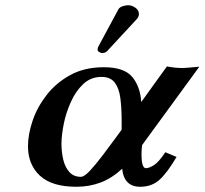

<svg xmlns="http://www.w3.org/2000/svg" viewBox="-20 -702 782 734"><path d="M470 -682Q484 -682 497.5 -672.5Q511 -663 511 -649V-645Q509 -635 502 -628L389 -506Q385 -502 379.5 -500.5Q374 -499 371 -499Q366 -499 359.5 -503Q353 -507 353 -512Q353 -518 356 -524L433 -667Q438 -675 450 -678.5Q462 -682 470 -682ZM377 -445Q454 -445 485 -408.5Q516 -372 520 -312L618 -448Q641 -444 653 -443Q665 -442 674 -442Q685 -442 702.5 -443.5Q720 -445 742 -447L523 -147Q522 -138 521.5 -129Q521 -120 521 -112Q521 -59 538 -59Q549 -59 567.5 -70Q586 -81 612 -120L655 -102Q619 -41 589.5 -14.5Q560 12 516 12Q454 12 447 -57Q407 -20 364 -4Q321 12 272 12Q178 12 132.5 -30.5Q87 -73 87 -143Q87 -188 104.5 -240Q122 -292 158 -338.5Q194 -385 248.5 -415Q303 -445 377 -445ZM445 -206V-241Q445 -290 440 -327.5Q435 -365 418.5 -386.5Q402 -408 368 -408Q327 -408 298 -380.5Q269 -353 250.5 -311.5Q232 -270 223.5 -227Q215 -184 215 -152Q215 -120 222 -91Q229 -62 245.5 -44Q262 -26 289 -26Q302 -26 323.5 -49Q345 -72 372 -107.5Q399 -143 426 -180Z"/></svg>

Font: Libertinus Serif SemiBold
Style: Italic
Weight: 600
Italic angle: -11.5°
Designer: Philipp H. Poll, Khaled Hosny
Foundry: Caleb Maclennan
Version: Version 7.051;RELEASE